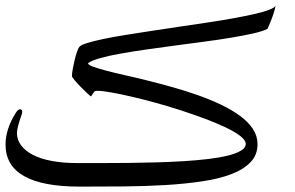

<svg xmlns="http://www.w3.org/2000/svg" viewBox="-20 -719 1062 692"><path d="M973.1 -698.7Q971.7 -687 964.6 -666Q957.5 -645 944.3 -615.2Q926.3 -606 891.1 -598.1Q856 -590.3 810.5 -582.8Q765.1 -575.2 712.9 -568.4Q660.6 -561.5 607.4 -554.4Q554.2 -547.4 503.4 -540Q452.6 -532.7 410.9 -525.1Q369.1 -517.6 339.1 -509Q309.1 -500.5 297.4 -491.2Q297.4 -485.4 314.5 -479Q331.5 -472.7 360.8 -464.8Q390.1 -457 429.4 -448.2Q468.8 -439.5 512.7 -428.5Q556.6 -417.5 602.8 -404.5Q648.9 -391.6 693.1 -376Q737.3 -360.4 776.4 -341.8Q815.4 -323.2 845 -301.5Q874.5 -279.8 891.4 -254.4Q908.2 -229 908.2 -199.2Q908.2 -161.1 883.5 -135Q858.9 -108.9 814.9 -91.8Q771 -74.7 710.4 -65.7Q649.9 -56.6 578.9 -52.2Q507.8 -47.9 428.2 -47.1Q348.6 -46.4 267.1 -46.4Q0 -46.4 0 -197.8Q0 -253.4 35.6 -310.1Q44.4 -325.2 52.7 -325.2Q60.1 -325.2 60.1 -315.4Q60.1 -310.1 57.1 -303.2Q41 -257.3 41 -239.7Q41 -215.3 55.9 -195.3Q70.8 -175.3 98.4 -160.9Q126 -146.5 166.5 -138.9Q207 -131.3 257.3 -131.3Q298.3 -131.3 346.2 -131.3Q394 -131.3 444.3 -131.8Q494.6 -132.3 545.4 -133.8Q596.2 -135.3 643.3 -138.2Q690.4 -141.1 731 -146Q771.5 -150.9 801.3 -158.2Q831.1 -165.5 848.4 -176Q865.7 -186.5 865.7 -200.2Q865.7 -213.4 846.4 -228.5Q827.1 -243.7 794.4 -259.3Q761.7 -274.9 719.5 -290.8Q677.2 -306.6 631.3 -321.5Q585.4 -336.4 539.1 -349.1Q492.7 -361.8 452.1 -371.1Q411.6 -380.4 380.1 -386Q348.6 -391.6 333 -391.6Q320.8 -391.6 319.3 -387.7L308.1 -371.6Q304.7 -373 293.7 -383.5Q282.7 -394 270.5 -406.2Q258.3 -418.5 248.8 -429.9Q239.3 -441.4 239.3 -444.3Q239.3 -454.1 242.2 -470.2Q245.1 -486.3 249 -502.7Q252.9 -519 257.6 -532.5Q262.2 -545.9 266.1 -550.3Q272 -557.1 295.2 -564.2Q318.4 -571.3 353 -578.6Q387.7 -585.9 432.4 -593Q477.1 -600.1 526.1 -607.7Q575.2 -615.2 626.7 -622.8Q678.2 -630.4 727.1 -637.7Q775.9 -645 819.1 -652.8Q862.3 -660.6 895.8 -668.2Q929.2 -675.8 949.7 -683.6Q970.2 -691.4 973.1 -698.7Z"/></svg>

Font: XB Kayhan
Style: Regular
Weight: 400
Designer: Behnam
Foundry: Irmug
Version: Version 7.300 2009